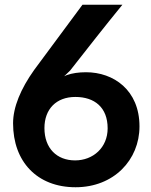

<svg xmlns="http://www.w3.org/2000/svg" viewBox="-20 -769 636 808"><path d="M342 -465C311 -465 284 -461 261 -453L250 -448L275 -472C348 -565 419 -656 495 -749H327L124 -475C67 -395 35 -318 35 -250C35 -89 136 19 298 19C459 19 567 -96 567 -237C567 -390 458 -465 342 -465ZM167 -230C167 -310 217 -361 297 -361C378 -361 433 -317 433 -229C433 -148 372 -94 296 -94C219 -94 167 -145 167 -230Z"/></svg>

Font: Spoqa Han Sans Neo Bold
Style: Bold
Weight: 700
Designer: [Spoqa Han Sans Neo] Dong-huui Kim  Younghwa Kang  Yujin Lee  [Noto Sans] Ryoko NISHIZUKA  (kana & ideographs); Paul D. 
Foundry: Spoqa (http://www.spoqa-han-sans.com)
Version: Version 1.000